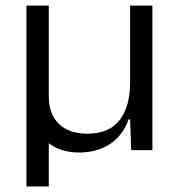

<svg xmlns="http://www.w3.org/2000/svg" viewBox="-20 -545 649 697"><path d="M76.1 -524.7H157.1V-195.9Q157.1 -130.6 194.1 -95.1Q231 -59.7 297.6 -59.7Q375.9 -59.7 414.1 -108.9Q452.3 -158 452.3 -245.3V-524.7H533.3V0H456.4L452.3 -111.9H447.1Q425.6 -52.4 378.8 -21.9Q332 8.6 267.4 8.6Q217.3 8.6 179.6 -10.7Q142 -30 127.3 -64.1L157.1 -93V132H76.1Z"/></svg>

Font: Mona Sans VF XLt
Style: Regular
Weight: 200
Designer: Deni Anggara
Foundry: GitHub
Version: Version 2.000;Glyphs 3.2.3 (3260)